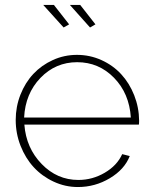

<svg xmlns="http://www.w3.org/2000/svg" viewBox="-20 -751 619 781"><path d="M155.8 -731H199.2L261.2 -651.9L238.8 -639.2ZM264.2 -731H306.2L368.2 -651.9L346.2 -639.2ZM296.9 9.8Q245.1 9.8 198 -12.2Q150.9 -34.2 117.2 -70.8Q83.5 -107.4 63.7 -157.7Q43.9 -208 43.9 -263.2Q43.9 -316.9 63.2 -366Q82.5 -415 115.7 -450.4Q148.9 -485.8 195.1 -506.8Q241.2 -527.8 293 -527.8Q345.7 -527.8 392.6 -506.6Q439.5 -485.4 472.9 -449.2Q506.3 -413.1 525.9 -363.5Q545.4 -314 545.9 -259.8Q545.9 -249 544.9 -244.1H79.1Q86.4 -148.9 149.4 -84Q212.4 -19 298.8 -19Q356 -19 406 -48.3Q456.1 -77.6 477.1 -124L507.8 -116.2Q486.3 -61.5 426.5 -25.9Q366.7 9.8 296.9 9.8ZM78.1 -272.9H512.2Q505.9 -371.1 443.8 -434.6Q381.8 -498 293.9 -498Q206.1 -498 144.5 -434.1Q83 -370.1 78.1 -272.9Z"/></svg>

Font: Rawline ExtraLight
Style: Regular
Weight: 275
Designer: Matt McInerney, Pablo Impallari, Rodrigo Fuenzalida
Foundry: Matt McInerney, Pablo Impallari, Rodrigo Fuenzalida
Version: Version 4.020;PS 004.020;hotconv 1.0.88;makeotf.lib2.5.64775